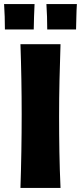

<svg xmlns="http://www.w3.org/2000/svg" viewBox="-75 -919 396 939"><path d="M221 -703Q218 -615 216 -527Q214 -439 214 -350Q214 -262 215.5 -175Q217 -88 221 0H25Q31 -180 31 -361Q31 -532 25 -703ZM301 -899Q299 -868 298.5 -837.5Q298 -807 297 -775H156Q156 -807 155 -837.5Q154 -868 152 -899ZM94 -899Q92 -868 91.5 -837.5Q91 -807 90 -775H-51Q-51 -807 -52 -837.5Q-53 -868 -55 -899Z"/></svg>

Font: CAT Rhythmus
Style: Regular
Weight: 400
Designer: Peter Wiegel nach alter Vorlage
Foundry: Peter Wiegel
Version: 1.000